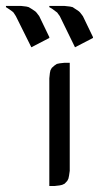

<svg xmlns="http://www.w3.org/2000/svg" viewBox="-97 -622 331 642"><path d="M-77.1 -598.1V-602.1H-25.9L-8.8 -600.1L-1 -598.1L7.8 -592.8L21 -584L24.9 -580.1L34.2 -567.9L67.9 -498V-495.1L7.8 -463.9L-43.9 -567.9L-51.8 -580.1L-56.2 -584L-68.8 -592.8ZM67.9 0V-359.9L69.8 -377.9L71.8 -387.2L76.2 -395L85 -402.8L92.8 -408.2L102.1 -410.2L119.1 -412.1H136.2V-50.8L133.8 -34.2L131.8 -24.9L127.9 -17.1L119.1 -7.8L110.8 -3.9L102.1 -2L85 0ZM67.9 -598.1V-602.1H119.1L137.2 -600.1L146 -598.1L153.8 -592.8L167 -584L170.9 -580.1L180.2 -567.9L213.9 -498V-495.1L153.8 -463.9L103 -567.9L94.2 -580.1L88.9 -584L77.1 -592.8Z"/></svg>

Font: Petahja
Style: Regular
Weight: 400
Designer: T. Christopher White
Version: Version 1.1